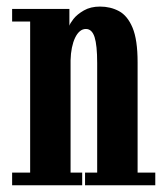

<svg xmlns="http://www.w3.org/2000/svg" viewBox="-20 -550 492 570"><path d="M16 0V-37.5H69.5V-486H16V-523.5H186V-473.5Q187.5 -480 198.2 -493.8Q209 -507.5 229 -519Q249 -530.5 277 -530.5Q308 -530.5 333.2 -517Q358.5 -503.5 373.5 -467.8Q388.5 -432 388.5 -365V-37.5H441V0H232.5V-37.5H268.5V-363Q268.5 -415.5 260.8 -439.8Q253 -464 235 -464Q225 -464 217 -457.2Q209 -450.5 203 -438Q197 -425.5 193.5 -408.5Q190 -391.5 189.5 -371V-37.5H224V0Z"/></svg>

Font: Imbue Thin 10pt
Style: Bold
Weight: 700
Version: Version 1.102